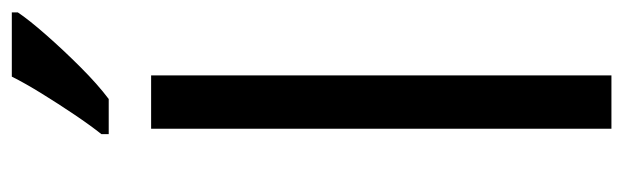

<svg xmlns="http://www.w3.org/2000/svg" viewBox="-376 -654 1030 317"><g transform="rotate(-90 138.5 -495.0)"><path d="M173 0H85V-760H173ZM277 -980Q265 -962 240 -933.5Q215 -905 186.5 -876.5Q158 -848 134 -830H76V-842Q91 -861 108.5 -887Q126 -913 143 -940.5Q160 -968 171 -990H277Z"/></g></svg>

Font: Noto Sans Ethiopic
Style: Regular
Weight: 400
Designer: Monotype Design Team
Foundry: Monotype Imaging Inc.
Version: Version 2.102; ttfautohint (v1.8.4.7-5d5b)